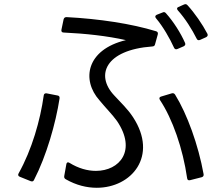

<svg xmlns="http://www.w3.org/2000/svg" viewBox="-20 -872 1040 909"><path d="M956 -696C963 -700 965 -705 962 -712C938 -758 901 -811 868 -847C863 -853 858 -853 852 -851L825 -839C817 -836 816 -830 822 -823C857 -784 889 -733 911 -689C914 -682 920 -680 927 -683ZM850 -653C857 -657 859 -662 856 -669C836 -715 801 -770 766 -809C761 -815 756 -816 750 -813L722 -802C714 -798 713 -792 719 -785C752 -746 784 -690 804 -646C807 -639 813 -637 820 -640ZM284 -38C283 -31 286 -26 292 -23C341 5 391 17 438 17C603 17 730 -133 610 -317C583 -358 552 -386 521 -420C430 -516 479 -636 701 -652C708 -652 713 -656 714 -662L727 -709C729 -717 726 -722 719 -724C602 -760 448 -783 295 -791C288 -791 283 -788 281 -780L271 -732C269 -723 273 -718 281 -718C386 -713 487 -702 576 -682C388 -637 365 -493 451 -397C482 -359 511 -331 534 -299C628 -160 547 -63 434 -63C394 -63 351 -75 309 -101C301 -106 295 -103 294 -94ZM935 -33C942 -35 945 -40 944 -47C919 -186 866 -332 809 -424C805 -430 800 -432 793 -430L743 -415C735 -413 732 -407 737 -399C797 -309 846 -168 866 -28C867 -20 872 -17 880 -19ZM126 -14C133 -12 138 -13 141 -20C200 -134 244 -289 262 -406C263 -414 260 -419 252 -420L201 -430C193 -431 188 -428 187 -420C171 -304 131 -163 68 -51C64 -44 66 -38 74 -35Z"/></svg>

Font: LINE Seed JP_OTF Regular
Style: Regular
Weight: 400
Designer: LY Corporation & Fontrix & Fontworks
Version: Version 1.002